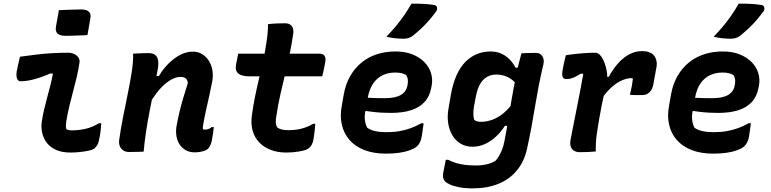

<svg xmlns="http://www.w3.org/2000/svg" viewBox="-20 -833 4240 1056"><path d="M90 -521Q133 -527 177.5 -532.5Q222 -538 266.5 -540.5Q311 -543 354 -543Q373 -543 388 -536Q403 -529 411.5 -516.5Q420 -504 417 -488Q411 -446 401.5 -407Q392 -368 381.5 -328.5Q371 -289 361.5 -249.5Q352 -210 345 -169Q343 -155 342.5 -143.5Q342 -132 345 -123Q351 -119 358 -117.5Q365 -116 375 -116Q412 -116 450 -124.5Q488 -133 524 -155H537Q536 -136 533.5 -114.5Q531 -93 526 -69Q523 -49 515 -35.5Q507 -22 496 -14Q486 -8 466.5 -4Q447 0 421 3Q395 6 367 6Q323 6 291 -7.5Q259 -21 239.5 -45Q220 -69 212.5 -100Q205 -131 210 -164Q215 -199 223 -232Q231 -265 239.5 -297Q248 -329 256.5 -361.5Q265 -394 271 -428L257 -429Q228 -416 199.5 -406.5Q171 -397 144.5 -391.5Q118 -386 94 -386Q80 -386 74 -400Q68 -414 72 -441Q76 -461 80.5 -481Q85 -501 90 -521ZM304 -777Q319 -778 334.5 -778.5Q350 -779 366 -779.5Q382 -780 397.5 -780.5Q413 -781 428 -781Q456 -781 469 -768.5Q482 -756 477 -732L461 -640Q447 -639 431.5 -638.5Q416 -638 400.5 -637.5Q385 -637 369.5 -636.5Q354 -636 340 -636Q309 -636 296 -649Q283 -662 288 -688Z M712 -538Q727 -539 741.5 -539.5Q756 -540 769.5 -540.5Q783 -541 797 -541Q819 -541 832 -532Q845 -523 849 -503.5Q853 -484 848 -454Q837 -394 825.5 -336Q814 -278 803 -222Q792 -166 783.5 -110Q775 -54 770 1Q757 2 744.5 2Q732 2 719 2.5Q706 3 692 3Q674 3 662.5 -3Q651 -9 644.5 -18.5Q638 -28 636 -39Q634 -50 635 -60Q644 -124 656.5 -187.5Q669 -251 682 -314Q695 -377 705 -440Q709 -467 711 -492.5Q713 -518 712 -538ZM1040 -549Q1069 -549 1091.5 -535.5Q1114 -522 1128.5 -499Q1143 -476 1148 -447.5Q1153 -419 1148 -388Q1140 -347 1131 -306.5Q1122 -266 1113 -226Q1104 -186 1097 -144Q1096 -138 1095.5 -132.5Q1095 -127 1096 -123Q1099 -121 1102 -120.5Q1105 -120 1109 -120Q1115 -120 1120.5 -121.5Q1126 -123 1132.5 -126Q1139 -129 1144 -134H1156Q1154 -116 1151.5 -98Q1149 -80 1145 -60Q1142 -45 1136.5 -33.5Q1131 -22 1124 -15Q1115 -6 1094.5 -0.5Q1074 5 1051 5Q1015 5 990 -14.5Q965 -34 955 -65.5Q945 -97 950 -134Q957 -174 966 -212.5Q975 -251 987 -291.5Q999 -332 1013 -375Q1012 -393 1002 -401.5Q992 -410 973 -410Q953 -410 931.5 -400Q910 -390 887 -370.5Q864 -351 841.5 -321.5Q819 -292 796 -254L819 -415H854Q878 -455 908.5 -485Q939 -515 972.5 -532Q1006 -549 1040 -549Z M1290 -538H1735Q1757 -538 1765 -526Q1773 -514 1769 -493Q1767 -479 1764 -465.5Q1761 -452 1758.5 -439Q1756 -426 1752 -413H1354Q1332 -413 1316 -417Q1300 -421 1291 -428.5Q1282 -436 1278.5 -448Q1275 -460 1278 -476Q1280 -487 1282 -497Q1284 -507 1286 -517Q1288 -527 1290 -538ZM1714 -152Q1713 -133 1710.5 -111Q1708 -89 1704 -66Q1701 -49 1694.5 -37Q1688 -25 1677 -17Q1670 -11 1656.5 -7Q1643 -3 1626 0Q1609 3 1591 4.5Q1573 6 1555 6Q1508 6 1470.5 -8Q1433 -22 1407 -48.5Q1381 -75 1370 -112.5Q1359 -150 1365 -196Q1372 -249 1382.5 -300.5Q1393 -352 1405 -402Q1417 -452 1428 -502.5Q1439 -553 1446 -604Q1450 -629 1452 -653Q1454 -677 1454 -700Q1478 -703 1501.5 -704Q1525 -705 1548 -705Q1563 -705 1574 -699Q1585 -693 1590 -680.5Q1595 -668 1593 -649Q1585 -592 1573 -535.5Q1561 -479 1547.5 -422.5Q1534 -366 1521.5 -311Q1509 -256 1501 -201Q1496 -177 1497 -160Q1498 -143 1505 -132Q1516 -124 1530.5 -120.5Q1545 -117 1566 -117Q1587 -117 1610.5 -120Q1634 -123 1657 -131Q1680 -139 1702 -152Z M2155 -550Q2208 -550 2248 -534Q2288 -518 2314 -491.5Q2340 -465 2350.5 -431Q2361 -397 2354 -361L2352 -351Q2343 -302 2314.5 -271.5Q2286 -241 2240 -226.5Q2194 -212 2130 -212Q2103 -212 2077 -213.5Q2051 -215 2027.5 -218Q2004 -221 1982 -224L1937 -219L1948 -299Q1975 -297 1999 -295.5Q2023 -294 2047 -293.5Q2071 -293 2097 -293Q2155 -293 2185 -311Q2215 -329 2221 -363Q2225 -382 2223 -396Q2221 -410 2214 -420Q2203 -427 2188.5 -430.5Q2174 -434 2153 -434Q2116 -434 2085 -419.5Q2054 -405 2032.5 -374Q2011 -343 2002 -292L1990 -224Q1984 -196 1987 -172Q1990 -148 2000 -130Q2019 -117 2045 -111.5Q2071 -106 2106 -106Q2146 -106 2178.5 -112Q2211 -118 2240 -128.5Q2269 -139 2297 -155H2310Q2307 -135 2304.5 -116Q2302 -97 2299 -79Q2295 -60 2288.5 -48Q2282 -36 2272 -27Q2259 -16 2235 -7Q2211 2 2178 7Q2145 12 2103 12Q2035 12 1984.5 -7.5Q1934 -27 1902.5 -63Q1871 -99 1860 -147.5Q1849 -196 1860 -253L1871 -315Q1881 -371 1906 -414.5Q1931 -458 1968 -488.5Q2005 -519 2052.5 -534.5Q2100 -550 2155 -550ZM2243 -813Q2281 -813 2311.5 -811.5Q2342 -810 2371 -805Q2381 -802 2383.5 -792.5Q2386 -783 2381 -773Q2362 -747 2341.5 -723Q2321 -699 2298 -677.5Q2275 -656 2249 -635Q2237 -627 2225.5 -623.5Q2214 -620 2199 -620Q2174 -620 2149.5 -623Q2125 -626 2105 -631Q2133 -660 2156.5 -688Q2180 -716 2201.5 -747Q2223 -778 2243 -813Z M2678 -550Q2712 -550 2738.5 -537.5Q2765 -525 2784 -505Q2803 -485 2815 -461H2848L2827 -363Q2803 -394 2773.5 -408.5Q2744 -423 2710 -423Q2680 -423 2657.5 -409.5Q2635 -396 2620.5 -370.5Q2606 -345 2598 -306L2587 -249Q2583 -223 2583.5 -205Q2584 -187 2588 -174Q2595 -168 2604.5 -165.5Q2614 -163 2625 -163Q2657 -163 2689.5 -175Q2722 -187 2754 -214.5Q2786 -242 2815 -287L2791 -141H2757Q2736 -108 2707.5 -81.5Q2679 -55 2646.5 -40.5Q2614 -26 2579 -26Q2542 -26 2514 -42.5Q2486 -59 2468.5 -88Q2451 -117 2445 -155.5Q2439 -194 2447 -237L2460 -313Q2471 -375 2491.5 -420Q2512 -465 2540.5 -493.5Q2569 -522 2604 -536Q2639 -550 2678 -550ZM2848 -540Q2867 -541 2887 -541.5Q2907 -542 2927 -542Q2943 -542 2953.5 -534Q2964 -526 2968.5 -511.5Q2973 -497 2968 -476Q2953 -413 2942 -355.5Q2931 -298 2922 -243.5Q2913 -189 2903 -134.5Q2893 -80 2880 -21Q2865 53 2824 103Q2783 153 2721.5 178Q2660 203 2580 203Q2536 203 2504 196.5Q2472 190 2453 181Q2434 172 2426 163Q2419 154 2417 142.5Q2415 131 2418 116Q2422 97 2425 80.5Q2428 64 2432 46H2445Q2467 57 2490 64Q2513 71 2539.5 74Q2566 77 2598 77Q2631 77 2658 70.5Q2685 64 2707 50Q2719 35 2727.5 19.5Q2736 4 2743 -14.5Q2750 -33 2754 -55Q2767 -120 2776 -177Q2785 -234 2795 -292.5Q2805 -351 2819 -421Q2823 -441 2827.5 -460.5Q2832 -480 2837.5 -500Q2843 -520 2848 -540Z M3092 -529Q3101 -531 3117 -533Q3133 -535 3152 -537Q3171 -539 3190 -540.5Q3209 -542 3226 -542.5Q3243 -543 3254 -543Q3267 -543 3278 -532.5Q3289 -522 3297.5 -504.5Q3306 -487 3311.5 -467Q3317 -447 3319 -427.5Q3321 -408 3318 -393Q3312 -358 3304 -323Q3296 -288 3289 -252Q3282 -216 3275.5 -179Q3269 -142 3263 -101Q3259 -72 3257.5 -47.5Q3256 -23 3257 0Q3236 2 3214 3Q3192 4 3169 4Q3150 4 3137 -4Q3124 -12 3119 -27.5Q3114 -43 3118 -64Q3124 -96 3131 -131Q3138 -166 3145.5 -204Q3153 -242 3160.5 -280Q3168 -318 3175 -355Q3182 -392 3188 -427L3175 -428Q3159 -418 3145 -411Q3131 -404 3118.5 -401Q3106 -398 3094 -398Q3085 -398 3079.5 -403Q3074 -408 3072.5 -419Q3071 -430 3074 -446Q3078 -467 3082 -487Q3086 -507 3092 -529ZM3510 -552Q3532 -552 3548 -546.5Q3564 -541 3573 -532Q3582 -523 3586 -512.5Q3590 -502 3591.5 -492.5Q3593 -483 3592 -476Q3591 -469 3591 -466L3573 -367Q3572 -363 3569.5 -354Q3567 -345 3560 -334.5Q3553 -324 3541 -317Q3529 -310 3510 -310Q3494 -310 3478 -310Q3462 -310 3445 -311L3447 -323Q3452 -343 3455.5 -362Q3459 -381 3461 -401Q3458 -402 3455.5 -402.5Q3453 -403 3449 -403Q3428 -403 3398.5 -390Q3369 -377 3336.5 -346.5Q3304 -316 3273 -264L3292 -414L3328 -410Q3353 -456 3382 -487.5Q3411 -519 3443.5 -535.5Q3476 -552 3510 -552Z M3955 -550Q4008 -550 4048 -534Q4088 -518 4114 -491.5Q4140 -465 4150.5 -431Q4161 -397 4154 -361L4152 -351Q4143 -302 4114.5 -271.5Q4086 -241 4040 -226.5Q3994 -212 3930 -212Q3903 -212 3877 -213.5Q3851 -215 3827.5 -218Q3804 -221 3782 -224L3737 -219L3748 -299Q3775 -297 3799 -295.5Q3823 -294 3847 -293.5Q3871 -293 3897 -293Q3955 -293 3985 -311Q4015 -329 4021 -363Q4025 -382 4023 -396Q4021 -410 4014 -420Q4003 -427 3988.5 -430.5Q3974 -434 3953 -434Q3916 -434 3885 -419.5Q3854 -405 3832.5 -374Q3811 -343 3802 -292L3790 -224Q3784 -196 3787 -172Q3790 -148 3800 -130Q3819 -117 3845 -111.5Q3871 -106 3906 -106Q3946 -106 3978.5 -112Q4011 -118 4040 -128.5Q4069 -139 4097 -155H4110Q4107 -135 4104.5 -116Q4102 -97 4099 -79Q4095 -60 4088.5 -48Q4082 -36 4072 -27Q4059 -16 4035 -7Q4011 2 3978 7Q3945 12 3903 12Q3835 12 3784.5 -7.5Q3734 -27 3702.5 -63Q3671 -99 3660 -147.5Q3649 -196 3660 -253L3671 -315Q3681 -371 3706 -414.5Q3731 -458 3768 -488.5Q3805 -519 3852.5 -534.5Q3900 -550 3955 -550ZM4043 -813Q4081 -813 4111.5 -811.5Q4142 -810 4171 -805Q4181 -802 4183.5 -792.5Q4186 -783 4181 -773Q4162 -747 4141.5 -723Q4121 -699 4098 -677.5Q4075 -656 4049 -635Q4037 -627 4025.5 -623.5Q4014 -620 3999 -620Q3974 -620 3949.5 -623Q3925 -626 3905 -631Q3933 -660 3956.5 -688Q3980 -716 4001.5 -747Q4023 -778 4043 -813Z"/></svg>

Font: Rec Mono Semicasual
Style: Bold Italic
Weight: 700
Italic angle: -10°
Version: Version 1.085; ttfautohint (v1.8.4.7-5d5b)